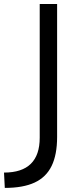

<svg xmlns="http://www.w3.org/2000/svg" viewBox="-115 -752 378 948"><path d="M-91.3 175.8 -95.2 100.1Q-6.8 100.1 37.1 56.9Q81.1 13.7 81.1 -71.8V-732.4H167V-75.7Q167 11.7 139.9 67.4Q112.8 123 55.9 149.4Q-1 175.8 -91.3 175.8Z"/></svg>

Font: Kumbh Sans
Style: Regular
Weight: 400
Version: Version 1.005